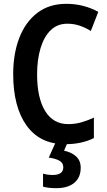

<svg xmlns="http://www.w3.org/2000/svg" viewBox="-20 -744 560 1004"><path d="M332 -620Q280 -620 245 -586Q210 -552 192 -492Q174 -432 174 -356Q174 -232 216 -163.5Q258 -95 337 -95Q373 -95 406 -104.5Q439 -114 471 -129V-22Q407 10 321 10Q189 10 119 -87.5Q49 -185 49 -357Q49 -463 81 -546Q113 -629 175 -676.5Q237 -724 327 -724Q417 -724 494 -682L455 -582Q428 -599 397.5 -609.5Q367 -620 332 -620ZM402 133Q402 184 368.5 212Q335 240 274 240Q232 240 205 232V164Q230 171 255 171Q311 171 311 131Q311 108 291 96.5Q271 85 235 80L271 0H334L315 44Q354 52 378 74Q402 96 402 133Z"/></svg>

Font: Noto Sans Lao Looped Condensed SemiBold
Style: Regular
Weight: 600
Width: 3
Designer: Mark Frömberg, Ben Mitchell
Foundry: The Fontpad Ltd
Version: Version 1.002; ttfautohint (v1.8.4.7-5d5b)